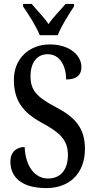

<svg xmlns="http://www.w3.org/2000/svg" viewBox="-20 -951 486 981"><path d="M183 -771H275C292 -816 333 -880 358 -918V-931H315C289 -899 252 -864 228 -828C204 -864 168 -899 142 -931H98V-918C124 -880 166 -816 183 -771ZM217 10C333 10 414 -63 414 -190C414 -296 365 -352 263 -405C164 -457 136 -493 136 -561C136 -631 168 -674 224 -674C287 -674 318 -612 318 -545C370 -545 396 -566 396 -609C396 -665 340 -724 234 -724C131 -724 51 -653 51 -544C51 -438 95 -378 193 -324C281 -276 327 -240 327 -159C327 -84 290 -39 225 -39C158 -39 110 -101 106 -200C65 -200 33 -174 33 -126C33 -49 86 10 217 10Z"/></svg>

Font: Noto Serif Armenian ExtraCondensed Medium
Style: Regular
Weight: 500
Width: 2
Designer: Monotype Design Team
Foundry: Monotype Imaging Inc.
Version: Version 2.008